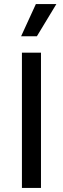

<svg xmlns="http://www.w3.org/2000/svg" viewBox="-20 -917 307 937"><path d="M87 0V-660H180V0ZM160 -740H83L155 -897H255Z"/></svg>

Font: Bricolage Grotesque 12pt
Style: Regular
Weight: 400
Designer: Mathieu Triay
Foundry: Atelier Triay
Version: Version 1.001; ttfautohint (v1.8.4.7-5d5b);gftools[0.9.33.de